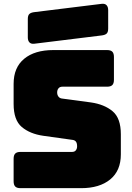

<svg xmlns="http://www.w3.org/2000/svg" viewBox="-20 -981 690 1001"><path d="M403 0H87Q68 0 59.5 -8.5Q51 -17 51 -36V-153Q51 -172 59.5 -180.5Q68 -189 87 -189H356Q369 -189 375.5 -197.5Q382 -206 382 -218Q382 -235 375.5 -243Q369 -251 356 -252L206 -273Q136 -283 93.5 -319Q51 -355 51 -439V-544Q51 -629 106 -674.5Q161 -720 258 -720H538Q557 -720 565.5 -711.5Q574 -703 574 -684V-565Q574 -546 565.5 -537.5Q557 -529 538 -529H305Q292 -529 285 -520.5Q278 -512 278 -499Q278 -486 285 -477Q292 -468 305 -467L454 -447Q524 -437 567 -401Q610 -365 610 -281V-176Q610 -91 554.5 -45.5Q499 0 403 0ZM508 -796 159 -753Q142 -751 133.5 -760Q125 -769 125 -786V-882Q125 -901 133.5 -908.5Q142 -916 161 -918L510 -961Q527 -963 535.5 -954Q544 -945 544 -928V-832Q544 -813 535.5 -805.5Q527 -798 508 -796Z"/></svg>

Font: Bungee
Style: Regular
Weight: 400
Designer: David Jonathan Ross
Foundry: David Jonathan Ross
Version: Version 1.000;PS 1.0;hotconv 1.0.72;makeotf.lib2.5.5900